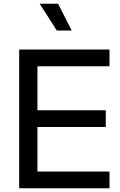

<svg xmlns="http://www.w3.org/2000/svg" viewBox="-20 -1011 646 1031"><path d="M83 -745H568V-655H181V-419H548V-329H181V-90H568V0H83ZM193 -991H292L365 -847H285Z"/></svg>

Font: Eudoxus Sans Medium
Style: Regular
Weight: 500
Designer: Stijn de Vries
Foundry: tokotype
Version: Version 2.005